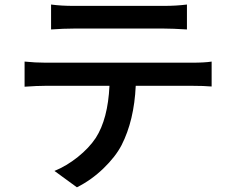

<svg xmlns="http://www.w3.org/2000/svg" viewBox="-20 -758 1017 835"><path d="M202.1 -738.3Q246.1 -732.4 299.8 -732.4H693.4Q746.1 -732.4 793 -738.3V-629.9Q730.5 -633.8 693.4 -633.8H300.8Q256.8 -633.8 202.1 -629.9ZM86.9 -380.9V-490.2Q133.8 -485.4 177.7 -485.4H816.4Q870.1 -485.4 900.4 -490.2V-381.8Q865.2 -384.8 816.4 -384.8H570.3Q563.5 -234.4 508.8 -127Q482.4 -76.2 429.7 -25.4Q377 25.4 314.5 56.6L216.8 -14.6Q269.5 -36.1 318.4 -75.2Q367.2 -114.3 396.5 -158.2Q449.2 -240.2 456.1 -384.8H177.7Q141.6 -384.8 86.9 -380.9Z"/></svg>

Font: Min Sans SemiBold
Style: Regular
Weight: 600
Designer: Jinseong-Kim, NotoSansCJK, Nunito
Foundry: Jinseong-Kim
Version: Version 1.400;Glyphs 3.1.2 (3151)